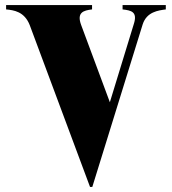

<svg xmlns="http://www.w3.org/2000/svg" viewBox="-20 -720 675 755"><path d="M97 -621 334 15H343L541 -624C557 -674 603 -679 632 -683V-700H462V-683C496 -679 522 -674 506 -625L412 -318L299 -622C281 -671 308 -679 342 -683V-700H4V-683C34 -680 76 -675 97 -621Z"/></svg>

Font: Sprat Condesed
Style: Bold
Weight: 700
Width: 3
Designer: Ethan Nakache
Foundry: Collletttivo
Version: Version 2.000;Glyphs 3.2 (3217)